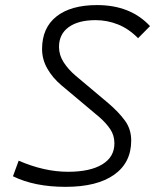

<svg xmlns="http://www.w3.org/2000/svg" viewBox="-20 -723 626 753"><path d="M237.3 9.8Q115.2 9.8 30.8 -31.7L53.2 -92.8Q153.8 -49.3 246.6 -49.3Q333.5 -49.3 381.1 -78.4Q428.7 -107.4 428.7 -160.6Q428.7 -192.4 412.1 -216.8Q395.5 -241.2 369.6 -263.7L220.7 -388.7Q186.5 -417.5 165.8 -453.6Q145 -489.7 145 -530.8Q145 -613.8 201.4 -658.4Q257.8 -703.1 360.8 -703.1Q491.7 -703.1 568.4 -620.6L521.5 -573.2Q484.4 -610.8 442.1 -627.4Q399.9 -644 355 -644Q287.1 -644 249.3 -616.5Q211.4 -588.9 211.4 -539.1Q211.4 -507.3 229.5 -479Q247.6 -450.7 276.4 -426.3L405.3 -317.9Q445.3 -283.7 470 -250Q494.6 -216.3 494.6 -171.9Q494.6 -85 427.5 -37.6Q360.4 9.8 237.3 9.8Z"/></svg>

Font: Cascadia Code Light
Style: Italic
Weight: 300
Italic angle: -10°
Monospace: yes
Designer: Aaron Bell
Foundry: Saja Typeworks
Version: Version 2404.023; ttfautohint (v1.8.4)